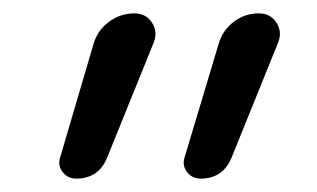

<svg xmlns="http://www.w3.org/2000/svg" viewBox="-20 -540 474 287"><path d="M280 -273Q267 -273 259.5 -283Q252 -293 256 -305L307 -475Q313 -495 329.5 -507.5Q346 -520 367 -520Q384 -520 393 -506.5Q402 -493 396 -477L326 -304Q313 -273 280 -273ZM94 -273Q81 -273 73.5 -283Q66 -293 70 -305L120 -475Q126 -495 143 -507.5Q160 -520 181 -520Q198 -520 207 -506.5Q216 -493 210 -477L140 -304Q127 -273 94 -273Z"/></svg>

Font: Rounded Mplus 1c
Style: Regular
Weight: 400
Version: Version 1.059.20150529